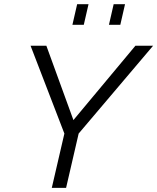

<svg xmlns="http://www.w3.org/2000/svg" viewBox="-20 -912 763 932"><path d="M331.5 -791.5 354.5 -891.6H409.7L386.7 -791.5ZM508.8 -791.5 531.7 -891.6H586.9L564 -791.5ZM231.4 0 292.5 -263.7 128.4 -689.9H205.1L336.4 -329.1L637.2 -689.9H723.1L361.8 -263.7L300.8 0Z"/></svg>

Font: HK Grotesk Legacy
Style: Italic
Weight: 400
Italic angle: -13°
Designer: Alfredo Marco Pradil
Foundry: Hanken Design Co.
Version: Version 2.022;PS 002.022;hotconv 1.0.88;makeotf.lib2.5.64775